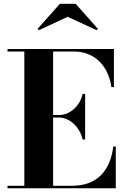

<svg xmlns="http://www.w3.org/2000/svg" viewBox="-20 -1014 678 1034"><path d="M344.5 -923.5 500.5 -851.5 507.5 -858.5 387.5 -993.5H302.5L182.5 -858.5L189.5 -851.5ZM425 -263H438.5V-508H425C410 -441 355 -394.5 298 -394.5H266V-736.5H378.5C495.5 -736.5 565 -652 580 -545H593.5V-750H20.5V-736.5H111V-13.5H20.5V0H603.5V-225H590C575 -98 505 -13.5 368 -13.5H266V-381H298C355 -381 410 -330 425 -263Z"/></svg>

Font: Bodoni* 16pt
Style: Bold
Weight: 700
Version: Version 2.3